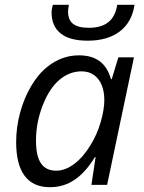

<svg xmlns="http://www.w3.org/2000/svg" viewBox="-20 -777 606 807"><path d="M47.9 -179.7Q47.9 -242.2 64.5 -303.5Q81.1 -364.7 111.1 -415.5Q141.1 -466.3 180.7 -497.6Q240.2 -544.4 312 -544.4Q365.2 -544.4 398.7 -519.8Q432.1 -495.1 446.3 -444.3H449.7L477.5 -536.1H543L430.2 0H364.3L381.8 -116.7H378.9Q340.3 -53.2 294.2 -21.7Q248 9.8 189.5 9.8Q119.1 9.8 83.5 -38.1Q47.9 -85.9 47.9 -179.7ZM361.8 -169.4Q388.2 -211.9 403.3 -264.2Q418.5 -316.4 418.5 -356.9Q418.5 -391.1 408.2 -417.5Q397.9 -443.8 377.4 -460Q355 -477.1 323.2 -477.1Q271.5 -477.1 229.5 -441.2Q187.5 -405.3 160.6 -336.9Q131.3 -263.7 131.3 -186Q131.3 -121.1 152.3 -90.3Q173.3 -59.6 216.3 -59.6Q254.9 -59.6 293.2 -88.9Q331.5 -118.2 361.8 -169.4ZM196.8 -724.6Q196.8 -739.7 202.1 -756.8H269.5Q266.1 -738.3 266.1 -728Q266.1 -693.4 287.1 -676.8Q308.1 -660.2 353.5 -660.2Q406.2 -660.2 435.8 -684.1Q465.3 -708 472.7 -756.8H545.4Q534.7 -684.1 483.6 -645Q432.6 -606 348.6 -606Q272.5 -606 234.6 -636.7Q196.8 -667.5 196.8 -724.6Z"/></svg>

Font: Viking Open Sans
Style: Italic
Weight: 400
Italic angle: -12°
Foundry: Ascender Corporation
Version: Version 2.000